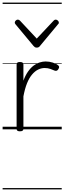

<svg xmlns="http://www.w3.org/2000/svg" viewBox="-20 -989 492 1468"><path d="M132 15Q119 15 113 10.5Q107 6 107 -4V-496Q107 -506 113 -510.5Q119 -515 132 -515Q146 -515 152.5 -510.5Q159 -506 159 -496V-372Q174 -413 194 -441.5Q214 -470 236.5 -487Q259 -504 283 -511.5Q307 -519 329 -519Q357 -519 383.5 -510.5Q410 -502 424 -490Q431 -485 432 -478Q433 -471 426 -460Q421 -451 413.5 -448.5Q406 -446 398 -449Q385 -455 365 -462Q345 -469 322 -469Q296 -469 271.5 -457Q247 -445 225 -419Q203 -393 186.5 -352Q170 -311 159 -252V-4Q159 6 152.5 10.5Q146 15 132 15ZM406 -839Q414 -839 422 -832Q430 -825 430 -816Q430 -814 429 -810.5Q428 -807 424 -804L286 -638Q282 -632 276 -628.5Q270 -625 261 -625Q252 -625 246.5 -628.5Q241 -632 236 -638L98 -804Q95 -807 94 -810.5Q93 -814 93 -816Q93 -825 100.5 -832Q108 -839 116 -839Q121 -839 125 -837Q129 -835 133 -831L261 -694L390 -831Q394 -835 397.5 -837Q401 -839 406 -839ZM0 449H452V459H0ZM0 -20H452V0H0ZM0 -505H452V-500H0ZM0 -969H452V-959H0Z"/></svg>

Font: Playwrite IT Trad Guides
Style: Regular
Weight: 400
Designer: Veronika Burian, José Scaglione
Foundry: TypeTogether
Version: Version 1.003